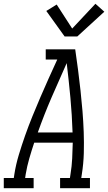

<svg xmlns="http://www.w3.org/2000/svg" viewBox="-61 -996 572 1016"><path d="M-41 0V-54H12L15 -74Q23 -125 38.5 -176.5Q54 -228 72 -279Q90 -330 110.5 -380.5Q131 -431 152.5 -481Q174 -531 196.5 -581Q219 -631 242 -681H181V-735H337Q345 -681 352 -626.5Q359 -572 365 -517.5Q371 -463 375.5 -408Q380 -353 382 -297.5Q384 -242 382.5 -186Q381 -130 372 -74L369 -54H415V0H257V-54H309L312 -74Q319 -116 321 -157.5Q323 -199 324 -241H120Q106 -199 94 -157.5Q82 -116 75 -74L72 -54H117V0ZM139 -295H323Q320 -388 311.5 -479.5Q303 -571 292 -662Q251 -571 211.5 -479.5Q172 -388 139 -295ZM281 -803 184 -938 239 -972 321 -845 444 -976 491 -934 348 -803Z"/></svg>

Font: Iosevka QP Light
Style: Italic
Weight: 300
Italic angle: -9°
Designer: Belleve Invis
Foundry: Belleve Invis
Version: Version 20.0.0; ttfautohint (v1.8.4)